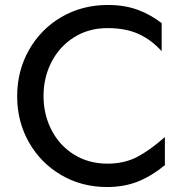

<svg xmlns="http://www.w3.org/2000/svg" viewBox="-20 -738 739 772"><path d="M412 -80Q337 -80 278.5 -116Q220 -152 187.5 -214.5Q155 -277 155 -352Q155 -427 187.5 -489.5Q220 -552 278.5 -588.5Q337 -625 412 -625Q486 -625 538 -601Q590 -577 630 -532V-645Q585 -680 532.5 -699Q480 -718 414 -718Q310 -718 227 -669.5Q144 -621 96.5 -537Q49 -453 49 -351Q49 -249 96.5 -165.5Q144 -82 226.5 -34Q309 14 410 14Q480 14 535.5 -8.5Q591 -31 643 -74V-187Q583 -134 531.5 -107Q480 -80 412 -80Z"/></svg>

Font: Geom
Style: Regular
Weight: 400
Version: Version 1.102